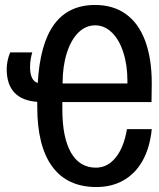

<svg xmlns="http://www.w3.org/2000/svg" viewBox="-20 -750 640 773"><path d="M130 -319V-340Q69.5 -344 38.2 -377Q7 -410 7 -472Q7 -505 21 -539H110Q107 -530.5 104 -514.2Q101 -498 101 -480Q101 -425.5 132 -416Q141 -574 198.2 -652Q255.5 -730 363 -730Q436 -730 487 -693.2Q538 -656.5 564.5 -585.5Q591 -514.5 591 -414L590 -339H231V-310Q231 -196 265.8 -135.5Q300.5 -75 366 -75Q413 -75 446 -116Q479 -157 491 -230H591Q583.5 -156.5 554.8 -104.2Q526 -52 478.2 -24.5Q430.5 3 368 3Q251 3 190.5 -79.2Q130 -161.5 130 -319ZM493 -414V-423Q493 -488 476.5 -539.2Q460 -590.5 430.2 -619.2Q400.5 -648 363 -648Q325 -648 295.2 -618.5Q265.5 -589 248.8 -535.8Q232 -482.5 232 -414Z"/></svg>

Font: JuliaMono
Style: Bold
Weight: 700
Monospace: yes
Designer: cormullion
Foundry: corm
Version: Version 0.055; ttfautohint (v1.8.4)